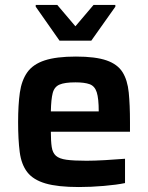

<svg xmlns="http://www.w3.org/2000/svg" viewBox="-20 -746 597 774"><path d="M298 8Q213 8 163.5 -6.5Q114 -21 90 -52Q66 -83 59.5 -133Q53 -183 53 -254Q53 -323 60 -372.5Q67 -422 90 -454.5Q113 -487 160 -502.5Q207 -518 286 -518Q365 -518 409.5 -502.5Q454 -487 474 -455Q494 -423 499 -373Q504 -323 504 -254V-215H185Q185 -177 188.5 -153.5Q192 -130 205.5 -118Q219 -106 248 -102Q277 -98 329 -98Q360 -98 404 -100.5Q448 -103 484 -106V-8Q451 -1 398.5 3.5Q346 8 298 8ZM185 -297H378Q378 -349 370 -374Q362 -399 341.5 -406.5Q321 -414 284 -414Q241 -414 220 -405Q199 -396 192.5 -371Q186 -346 185 -297ZM220 -582 124 -719V-726H211L284 -640L357 -726H445V-719L348 -582Z"/></svg>

Font: Saira SemiBold
Style: Regular
Weight: 600
Designer: Hector Gatti with collaboration of the Omnibus-Type team
Foundry: Omnibus-Type
Version: Version 1.100; ttfautohint (v1.8.3)